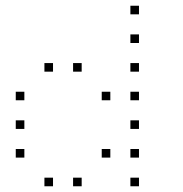

<svg xmlns="http://www.w3.org/2000/svg" viewBox="-20 -685 640 670"><path d="M436 -665Q435 -665 435 -665Q435 -665 435 -664V-636Q435 -635 435 -635Q435 -635 436 -635H464Q465 -635 465 -635Q465 -635 465 -636V-664Q465 -665 465 -665Q465 -665 464 -665ZM436 -565Q435 -565 435 -565Q435 -565 435 -564V-536Q435 -535 435 -535Q435 -535 436 -535H464Q465 -535 465 -535Q465 -535 465 -536V-564Q465 -565 465 -565Q465 -565 464 -565ZM136 -465Q135 -465 135 -465Q135 -465 135 -464V-436Q135 -435 135 -435Q135 -435 136 -435H164Q165 -435 165 -435Q165 -435 165 -436V-464Q165 -465 165 -465Q165 -465 164 -465ZM236 -465Q235 -465 235 -465Q235 -465 235 -464V-436Q235 -435 235 -435Q235 -435 236 -435H264Q265 -435 265 -435Q265 -435 265 -436V-464Q265 -465 265 -465Q265 -465 264 -465ZM436 -465Q435 -465 435 -465Q435 -465 435 -464V-436Q435 -435 435 -435Q435 -435 436 -435H464Q465 -435 465 -435Q465 -435 465 -436V-464Q465 -465 465 -465Q465 -465 464 -465ZM36 -365Q35 -365 35 -365Q35 -365 35 -364V-336Q35 -335 35 -335Q35 -335 36 -335H64Q65 -335 65 -335Q65 -335 65 -336V-364Q65 -365 65 -365Q65 -365 64 -365ZM336 -365Q335 -365 335 -365Q335 -365 335 -364V-336Q335 -335 335 -335Q335 -335 336 -335H364Q365 -335 365 -335Q365 -335 365 -336V-364Q365 -365 365 -365Q365 -365 364 -365ZM436 -365Q435 -365 435 -365Q435 -365 435 -364V-336Q435 -335 435 -335Q435 -335 436 -335H464Q465 -335 465 -335Q465 -335 465 -336V-364Q465 -365 465 -365Q465 -365 464 -365ZM36 -265Q35 -265 35 -265Q35 -265 35 -264V-236Q35 -235 35 -235Q35 -235 36 -235H64Q65 -235 65 -235Q65 -235 65 -236V-264Q65 -265 65 -265Q65 -265 64 -265ZM436 -265Q435 -265 435 -265Q435 -265 435 -264V-236Q435 -235 435 -235Q435 -235 436 -235H464Q465 -235 465 -235Q465 -235 465 -236V-264Q465 -265 465 -265Q465 -265 464 -265ZM36 -165Q35 -165 35 -165Q35 -165 35 -164V-136Q35 -135 35 -135Q35 -135 36 -135H64Q65 -135 65 -135Q65 -135 65 -136V-164Q65 -165 65 -165Q65 -165 64 -165ZM336 -165Q335 -165 335 -165Q335 -165 335 -164V-136Q335 -135 335 -135Q335 -135 336 -135H364Q365 -135 365 -135Q365 -135 365 -136V-164Q365 -165 365 -165Q365 -165 364 -165ZM436 -165Q435 -165 435 -165Q435 -165 435 -164V-136Q435 -135 435 -135Q435 -135 436 -135H464Q465 -135 465 -135Q465 -135 465 -136V-164Q465 -165 465 -165Q465 -165 464 -165ZM136 -65Q135 -65 135 -65Q135 -65 135 -64V-36Q135 -35 135 -35Q135 -35 136 -35H164Q165 -35 165 -35Q165 -35 165 -36V-64Q165 -65 165 -65Q165 -65 164 -65ZM236 -65Q235 -65 235 -65Q235 -65 235 -64V-36Q235 -35 235 -35Q235 -35 236 -35H264Q265 -35 265 -35Q265 -35 265 -36V-64Q265 -65 265 -65Q265 -65 264 -65ZM436 -65Q435 -65 435 -65Q435 -65 435 -64V-36Q435 -35 435 -35Q435 -35 436 -35H464Q465 -35 465 -35Q465 -35 465 -36V-64Q465 -65 465 -65Q465 -65 464 -65Z"/></svg>

Font: Doto Black Thin
Style: Regular
Weight: 250
Monospace: yes
Version: Version 1.000